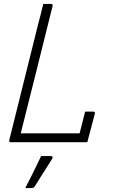

<svg xmlns="http://www.w3.org/2000/svg" viewBox="-20 -720 590 972"><path d="M35 0Q24 0 27 -11Q64 -158 100.5 -306Q137 -454 174 -601Q181 -626 187 -650.5Q193 -675 199 -700H238Q244 -700 246 -696.5Q248 -693 246 -689Q206 -529 166 -367.5Q126 -206 85 -45H383Q390 -73 397 -100Q404 -127 411 -155H451Q464 -155 460 -144Q450 -107 441 -72Q432 -37 422 0ZM188 70H237Q243 70 245.5 74Q248 78 244 84Q226 113 213.5 132.5Q201 152 188.5 171.5Q176 191 157 222Q155 226 151 229Q147 232 140 232H108Q125 199 137.5 174Q150 149 162 124.5Q174 100 188 70Z"/></svg>

Font: Recursive Sn Lnr St Lt
Style: Italic
Weight: 300
Italic angle: -15°
Version: Version 1.079;hotconv 1.0.112;makeotfexe 2.5.65598; ttfautoh